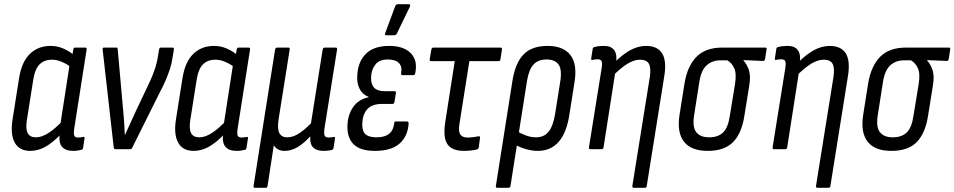

<svg xmlns="http://www.w3.org/2000/svg" viewBox="-20 -715 4573 920"><path d="M125 8Q73 8 51 -31Q29 -70 40 -142L72 -344Q85 -421 124.5 -458Q164 -495 222 -495Q255 -495 284.5 -482Q314 -469 334 -451L323 -391Q301 -408 276.5 -418.5Q252 -429 229 -429Q192 -429 169.5 -406.5Q147 -384 139 -331L109 -141Q102 -98 112.5 -77.5Q123 -57 152 -57Q180 -57 212 -77.5Q244 -98 284 -140L278 -78Q235 -33 199 -12.5Q163 8 125 8ZM331 8Q293 8 276.5 -12.5Q260 -33 267 -77L270 -98L268 -111L314 -408L324 -435L331 -477Q333 -487 339 -487H388Q397 -487 395 -477L336 -101Q332 -74 336 -65Q340 -56 354 -56Q361 -56 368 -57Q375 -58 380 -59Q387 -60 385 -51L378 -6Q377 2 369 3Q361 5 351.5 6.5Q342 8 331 8Z M533 0Q526 0 525 -8L472 -476Q470 -487 478 -487H537Q544 -487 544 -479L570 -188Q573 -158 575 -128.5Q577 -99 578 -69H579Q593 -99 606.5 -129Q620 -159 634 -189L690 -307Q702 -332 710.5 -353Q719 -374 725.5 -395Q732 -416 736 -440L742 -477Q744 -487 751 -487H806Q815 -487 813 -477L807 -440Q803 -412 794.5 -385.5Q786 -359 774.5 -332Q763 -305 746 -273L613 -6Q610 0 604 0Z M908 8Q856 8 834 -31Q812 -70 823 -142L855 -344Q868 -421 907.5 -458Q947 -495 1005 -495Q1038 -495 1067.5 -482Q1097 -469 1117 -451L1106 -391Q1084 -408 1059.5 -418.5Q1035 -429 1012 -429Q975 -429 952.5 -406.5Q930 -384 922 -331L892 -141Q885 -98 895.5 -77.5Q906 -57 935 -57Q963 -57 995 -77.5Q1027 -98 1067 -140L1061 -78Q1018 -33 982 -12.5Q946 8 908 8ZM1114 8Q1076 8 1059.5 -12.5Q1043 -33 1050 -77L1053 -98L1051 -111L1097 -408L1107 -435L1114 -477Q1116 -487 1122 -487H1171Q1180 -487 1178 -477L1119 -101Q1115 -74 1119 -65Q1123 -56 1137 -56Q1144 -56 1151 -57Q1158 -58 1163 -59Q1170 -60 1168 -51L1161 -6Q1160 2 1152 3Q1144 5 1134.5 6.5Q1125 8 1114 8Z M1201 185Q1194 185 1195 176L1298 -477Q1300 -487 1308 -487H1362Q1370 -487 1368 -477L1315 -144Q1308 -98 1318.5 -77.5Q1329 -57 1356 -57Q1385 -57 1414 -76.5Q1443 -96 1470 -124L1526 -477Q1528 -487 1535 -487H1588Q1597 -487 1595 -477L1535 -101Q1531 -73 1536 -64.5Q1541 -56 1555 -56Q1561 -56 1568 -57Q1575 -58 1580 -59Q1587 -60 1585 -51L1578 -5Q1577 1 1569 4Q1560 6 1550.5 7Q1541 8 1531 8Q1497 8 1480.5 -8.5Q1464 -25 1467 -60H1465Q1437 -29 1406.5 -10.5Q1376 8 1344 8Q1326 8 1313 1Q1300 -6 1292 -19L1262 176Q1261 185 1252 185Z M1776 8Q1706 8 1674 -24Q1642 -56 1645 -116Q1647 -166 1672.5 -202.5Q1698 -239 1746 -249V-251Q1717 -262 1703 -289.5Q1689 -317 1692 -354Q1695 -419 1733 -457Q1771 -495 1845 -495Q1913 -495 1947.5 -461Q1982 -427 1970 -366Q1969 -355 1961 -355H1908Q1901 -355 1902 -365Q1908 -396 1891.5 -413Q1875 -430 1838 -430Q1797 -430 1778 -405Q1759 -380 1758 -344Q1757 -311 1773 -294.5Q1789 -278 1824 -278H1870Q1879 -278 1877 -269L1870 -226Q1868 -217 1861 -217H1810Q1763 -217 1740.5 -192.5Q1718 -168 1716 -124Q1714 -89 1730 -73Q1746 -57 1785 -57Q1823 -57 1844 -73.5Q1865 -90 1869 -124Q1869 -133 1877 -133H1930Q1938 -133 1938 -123Q1934 -62 1894.5 -27Q1855 8 1776 8ZM1830 -546Q1826 -546 1825 -549.5Q1824 -553 1826 -557L1874 -686Q1876 -691 1879.5 -693Q1883 -695 1889 -695H1938Q1944 -695 1945 -691.5Q1946 -688 1944 -683L1882 -555Q1878 -546 1867 -546Z M2203 8Q2165 8 2142.5 -6Q2120 -20 2113 -50Q2106 -80 2113 -127L2159 -422H2046Q2038 -422 2039 -431L2047 -478Q2049 -487 2056 -487H2378Q2387 -487 2385 -477L2378 -431Q2377 -422 2368 -422H2229L2181 -118Q2176 -84 2186 -70Q2196 -56 2220 -56Q2235 -56 2249 -58Q2263 -60 2274 -62Q2281 -63 2280 -54L2274 -8Q2273 -2 2266 1Q2253 4 2237 6Q2221 8 2203 8Z M2363 185Q2355 185 2356 176L2436 -331Q2450 -415 2489.5 -455Q2529 -495 2604 -495Q2679 -495 2713 -451.5Q2747 -408 2733 -322L2708 -164Q2695 -79 2657 -35.5Q2619 8 2557 8Q2530 8 2500 -0.5Q2470 -9 2447 -23L2456 -87Q2476 -75 2500 -66Q2524 -57 2549 -57Q2587 -57 2609 -84.5Q2631 -112 2640 -170L2664 -321Q2674 -380 2657 -405Q2640 -430 2599 -430Q2559 -430 2536.5 -406Q2514 -382 2505 -326L2426 176Q2425 185 2416 185Z M3018 185Q3009 185 3010 176L3094 -348Q3100 -391 3089 -410Q3078 -429 3047 -429Q3019 -429 2987.5 -410Q2956 -391 2915 -350L2921 -412Q2961 -453 2999 -474Q3037 -495 3076 -495Q3130 -495 3152.5 -459.5Q3175 -424 3163 -350L3079 176Q3078 185 3069 185ZM2809 0Q2801 0 2802 -9L2863 -389Q2867 -415 2862 -423Q2857 -431 2843 -431Q2838 -431 2831.5 -430Q2825 -429 2819 -428Q2811 -426 2813 -436L2820 -481Q2821 -489 2830 -490Q2841 -493 2852.5 -494Q2864 -495 2874 -495Q2909 -495 2923.5 -474Q2938 -453 2932 -415L2929 -400V-374L2872 -9Q2871 0 2862 0Z M3371 8Q3292 8 3257.5 -36Q3223 -80 3236 -164L3260 -316Q3274 -399 3317.5 -443Q3361 -487 3441 -487H3647Q3655 -487 3653 -478L3646 -432Q3644 -423 3637 -423L3542 -427V-426Q3559 -407 3568.5 -379Q3578 -351 3570 -304L3547 -161Q3534 -76 3492.5 -34Q3451 8 3371 8ZM3378 -57Q3421 -57 3445 -80.5Q3469 -104 3477 -160L3502 -312Q3510 -363 3498 -388.5Q3486 -414 3465 -426H3433Q3393 -426 3366.5 -402.5Q3340 -379 3331 -323L3306 -163Q3297 -107 3316 -82Q3335 -57 3378 -57Z M3898 185Q3889 185 3890 176L3974 -348Q3980 -391 3969 -410Q3958 -429 3927 -429Q3899 -429 3867.5 -410Q3836 -391 3795 -350L3801 -412Q3841 -453 3879 -474Q3917 -495 3956 -495Q4010 -495 4032.5 -459.5Q4055 -424 4043 -350L3959 176Q3958 185 3949 185ZM3689 0Q3681 0 3682 -9L3743 -389Q3747 -415 3742 -423Q3737 -431 3723 -431Q3718 -431 3711.5 -430Q3705 -429 3699 -428Q3691 -426 3693 -436L3700 -481Q3701 -489 3710 -490Q3721 -493 3732.5 -494Q3744 -495 3754 -495Q3789 -495 3803.5 -474Q3818 -453 3812 -415L3809 -400V-374L3752 -9Q3751 0 3742 0Z M4251 8Q4172 8 4137.5 -36Q4103 -80 4116 -164L4140 -316Q4154 -399 4197.5 -443Q4241 -487 4321 -487H4527Q4535 -487 4533 -478L4526 -432Q4524 -423 4517 -423L4422 -427V-426Q4439 -407 4448.5 -379Q4458 -351 4450 -304L4427 -161Q4414 -76 4372.5 -34Q4331 8 4251 8ZM4258 -57Q4301 -57 4325 -80.5Q4349 -104 4357 -160L4382 -312Q4390 -363 4378 -388.5Q4366 -414 4345 -426H4313Q4273 -426 4246.5 -402.5Q4220 -379 4211 -323L4186 -163Q4177 -107 4196 -82Q4215 -57 4258 -57Z"/></svg>

Font: Sofia Sans Condensed
Style: Italic
Weight: 400
Italic angle: -9°
Designer: Botio Nikoltchev, Ani Petrova
Foundry: lettersoup
Version: Version 4.101